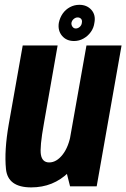

<svg xmlns="http://www.w3.org/2000/svg" viewBox="-20 -789 535 813"><path d="M276.7 0H389.4L494.7 -596.4H346.1L255.3 -84.7ZM224 -596.5H76.2L17 -262.5Q-2.5 -150.9 5.3 -73.2Q13 4.5 112.2 4.5Q205.7 4.5 270.5 -59.1Q335.3 -122.7 349.5 -203.4L280.8 -224.9Q271 -167.1 245.1 -134.2Q219.2 -101.2 188.3 -101.2Q159.4 -101.2 153.4 -133Q147.5 -164.7 166.1 -267.1ZM293.6 -615.3Q315 -615.3 333.7 -625.9Q352.5 -636.5 364.7 -653.8Q377 -671.1 379.7 -692.3Q386.2 -725.3 367.2 -747Q348.1 -768.6 316 -768.6Q294.6 -768.6 276.2 -758.7Q257.7 -748.8 245.6 -731.6Q233.6 -714.3 229.1 -692.3Q224 -659.8 242.6 -637.5Q261.2 -615.3 293.6 -615.3ZM300.8 -668.4Q292.4 -668.4 287.1 -675.5Q281.7 -682.7 282.5 -692.2Q284.8 -702.9 292.6 -709Q300.3 -715.2 308.7 -715.2Q318.1 -715.2 323.5 -709Q328.8 -702.9 326.5 -692.2Q325.7 -682.7 318 -675.5Q310.2 -668.4 300.8 -668.4Z"/></svg>

Font: Anybody Thin Condensed
Style: Italic
Weight: 100
Width: 3
Italic angle: -10°
Version: Version 1.113;gftools[0.9.25]